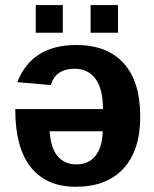

<svg xmlns="http://www.w3.org/2000/svg" viewBox="-20 -712 596 742"><path d="M274.9 -538.1Q394 -538.1 458 -467.5Q522 -397 522 -261.7Q522 -130.9 457 -60.5Q392.1 9.8 272.9 9.8Q159.2 9.8 99.1 -65.7Q39.1 -141.1 39.1 -286.6V-290.5H377.9Q377.9 -367.7 349.4 -407Q320.8 -446.3 268.1 -446.3Q195.3 -446.3 176.3 -383.3L46.9 -394.5Q103 -538.1 274.9 -538.1ZM274.9 -76.7Q323.2 -76.7 349.4 -110.4Q375.5 -144 377 -204.6H171.9Q175.8 -140.6 202.6 -108.6Q229.5 -76.7 274.9 -76.7ZM330.1 -585.4V-692.4H436V-585.4ZM118.2 -585.4V-692.4H222.7V-585.4Z"/></svg>

Font: Arial
Style: Bold
Weight: 700
Designer: Steve Matteson
Foundry: Ascender Corporation
Version: Version 2.00.3